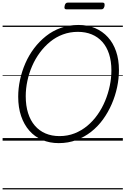

<svg xmlns="http://www.w3.org/2000/svg" viewBox="-20 -1082 965 1477"><path d="M432 19Q362 19 304.5 -5.5Q247 -30 206 -76.5Q165 -123 142.5 -189Q120 -255 120 -338Q120 -402 134 -467.5Q148 -533 175 -595Q202 -657 242 -710Q282 -763 333.5 -804Q385 -845 448 -867.5Q511 -890 584 -890Q655 -890 712 -865.5Q769 -841 810 -796Q851 -751 873 -687Q895 -623 895 -543Q895 -478 881 -411.5Q867 -345 839.5 -281.5Q812 -218 772.5 -163.5Q733 -109 681.5 -68.5Q630 -28 567.5 -4.5Q505 19 432 19ZM438 -35Q500 -35 553.5 -56Q607 -77 651.5 -114Q696 -151 730.5 -200Q765 -249 788.5 -305.5Q812 -362 824.5 -422Q837 -482 837 -540Q837 -611 819 -666.5Q801 -722 767 -760Q733 -798 685.5 -817.5Q638 -837 579 -837Q518 -837 464 -817Q410 -797 365.5 -760.5Q321 -724 286 -676.5Q251 -629 227 -573.5Q203 -518 190.5 -459Q178 -400 178 -342Q178 -269 196 -212Q214 -155 248 -115.5Q282 -76 330 -55.5Q378 -35 438 -35ZM492 -1010Q481 -1010 477.5 -1016.5Q474 -1023 477 -1035Q479 -1048 485 -1055Q491 -1062 502 -1062H769Q780 -1062 783 -1055Q786 -1048 784 -1035Q781 -1023 775.5 -1016.5Q770 -1010 758 -1010ZM0 365H925V375H0ZM0 -20H925V0H0ZM0 -505H925V-500H0ZM0 -885H925V-875H0Z"/></svg>

Font: Playwrite AT Guides
Style: Italic
Weight: 400
Italic angle: -13.0072°
Designer: Veronika Burian, José Scaglione
Foundry: TypeTogether
Version: Version 1.002